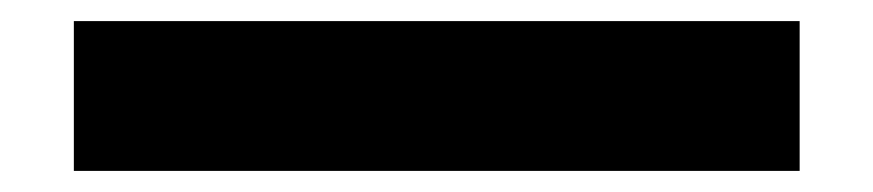

<svg xmlns="http://www.w3.org/2000/svg" viewBox="-20 -441 828 182"><path d="M50 -279V-421H738V-279Z"/></svg>

Font: Stalin One
Style: Regular
Weight: 400
Designer: Jovanny Lemonad
Foundry: Alexey Maslov, Jovanny Lemonad
Version: Version 3.002; ttfautohint (v0.91) -l 8 -r 50 -G 200 -x 0 -w